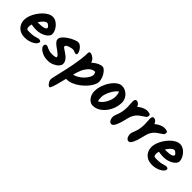

<svg xmlns="http://www.w3.org/2000/svg" viewBox="155 -1574 2852 2852"><g transform="rotate(45 1580.5 -148.0)"><path d="M296 -528Q332 -528 364 -510Q396 -492 420.5 -463Q445 -434 459 -402Q473 -370 473 -341Q473 -316 454.5 -293Q436 -270 405.5 -252.5Q375 -235 337.5 -224.5Q300 -214 262 -214Q216 -214 181 -219.5Q146 -225 125 -232L136 -318Q150 -315 174.5 -312Q199 -309 220 -309Q253 -309 284.5 -313Q316 -317 336.5 -327.5Q357 -338 357 -357Q357 -364 347 -375Q337 -386 324 -395.5Q311 -405 302 -405Q278 -405 251 -381Q224 -357 200 -320Q176 -283 161 -243.5Q146 -204 146 -173Q146 -146 154 -133Q162 -120 200 -120Q263 -120 298 -127Q333 -134 351.5 -141Q370 -148 384 -148Q407 -148 416 -140.5Q425 -133 425 -121Q425 -102 407.5 -82.5Q390 -63 361 -47Q332 -31 295.5 -21.5Q259 -12 221 -12Q155 -12 111.5 -37.5Q68 -63 46.5 -105Q25 -147 25 -194Q25 -237 41.5 -283Q58 -329 86 -372.5Q114 -416 149 -451.5Q184 -487 222 -507.5Q260 -528 296 -528Z M944 -401Q944 -377 923 -377Q910 -377 899 -382Q888 -387 876 -391.5Q864 -396 845 -396Q838 -396 819 -392.5Q800 -389 778.5 -382Q757 -375 742 -364Q727 -353 727 -338Q727 -328 744.5 -315.5Q762 -303 787.5 -287Q813 -271 838.5 -250Q864 -229 881.5 -201.5Q899 -174 899 -139Q899 -112 872 -82.5Q845 -53 800 -32.5Q755 -12 700 -12Q639 -12 594 -31Q549 -50 524 -75.5Q499 -101 499 -122Q499 -143 507.5 -153.5Q516 -164 531 -164Q544 -164 555.5 -158Q567 -152 582.5 -144.5Q598 -137 622.5 -131Q647 -125 686 -125Q701 -125 718.5 -127Q736 -129 748.5 -133.5Q761 -138 761 -146Q761 -163 742.5 -180.5Q724 -198 697.5 -216.5Q671 -235 644 -255Q617 -275 598.5 -297.5Q580 -320 580 -346Q580 -369 599.5 -394.5Q619 -420 649.5 -443.5Q680 -467 715 -486Q750 -505 781 -516Q812 -527 832 -527Q852 -527 872 -514Q892 -501 908 -481Q924 -461 934 -439.5Q944 -418 944 -401Z M1182 -425Q1182 -399 1172.5 -353Q1163 -307 1149 -253Q1135 -199 1121 -149.5Q1107 -100 1099 -66Q1087 -18 1073.5 36.5Q1060 91 1046.5 139Q1033 187 1020.5 217.5Q1008 248 997 248Q983 248 967 231Q951 214 940 191.5Q929 169 929 155Q929 138 937.5 99Q946 60 959 5.5Q972 -49 986.5 -114Q1001 -179 1014 -248Q1027 -317 1035.5 -385.5Q1044 -454 1044 -514Q1044 -528 1050.5 -536Q1057 -544 1073 -544Q1082 -544 1100 -536.5Q1118 -529 1137 -514Q1156 -499 1169 -477Q1182 -455 1182 -425ZM1465 -329Q1465 -296 1443.5 -254.5Q1422 -213 1385 -171Q1348 -129 1300.5 -93.5Q1253 -58 1201 -36Q1149 -14 1098 -14Q1050 -14 1022.5 -39.5Q995 -65 995 -101Q995 -120 1004 -127Q1013 -134 1027 -134Q1039 -134 1053.5 -132Q1068 -130 1085 -130Q1129 -130 1173 -152Q1217 -174 1253.5 -208.5Q1290 -243 1312 -279.5Q1334 -316 1334 -344Q1334 -358 1329 -376Q1324 -394 1305 -394Q1298 -394 1279 -388.5Q1260 -383 1234.5 -363Q1209 -343 1181.5 -301.5Q1154 -260 1131 -188L1081 -298Q1097 -344 1126 -385Q1155 -426 1192 -458Q1229 -490 1268 -508.5Q1307 -527 1343 -527Q1361 -527 1382 -509Q1403 -491 1422 -462Q1441 -433 1453 -398Q1465 -363 1465 -329Z M1924 -353Q1924 -292 1903 -231.5Q1882 -171 1844 -121.5Q1806 -72 1756 -42Q1706 -12 1648 -12Q1612 -12 1581.5 -34.5Q1551 -57 1532 -95Q1513 -133 1513 -180Q1513 -244 1534.5 -306Q1556 -368 1591 -418.5Q1626 -469 1667 -499Q1708 -529 1746 -529Q1797 -529 1837 -503.5Q1877 -478 1900.5 -438Q1924 -398 1924 -353ZM1775 -436Q1753 -423 1730.5 -394.5Q1708 -366 1689 -330Q1670 -294 1658.5 -258.5Q1647 -223 1647 -197Q1647 -172 1649 -148.5Q1651 -125 1659 -114Q1688 -127 1712 -153.5Q1736 -180 1754.5 -213.5Q1773 -247 1783 -281Q1793 -315 1793 -342Q1793 -361 1790 -390.5Q1787 -420 1775 -436Z M2136 -398Q2136 -373 2131 -343.5Q2126 -314 2116 -285L2093 -431Q2111 -454 2134 -472.5Q2157 -491 2181.5 -504.5Q2206 -518 2230 -525.5Q2254 -533 2273 -533Q2305 -533 2325.5 -525.5Q2346 -518 2346 -498Q2346 -470 2324 -454Q2302 -438 2272 -418Q2249 -404 2224.5 -382.5Q2200 -361 2179.5 -327.5Q2159 -294 2147 -241Q2131 -171 2114 -119.5Q2097 -68 2078 -40.5Q2059 -13 2035 -13Q2014 -13 2000.5 -28.5Q1987 -44 1981 -66Q1975 -88 1975 -107Q1975 -126 1984 -149.5Q1993 -173 2003.5 -202Q2014 -231 2020 -263Q2025 -290 2027 -314Q2029 -338 2029 -359Q2029 -394 2026 -422.5Q2023 -451 2023 -472Q2023 -496 2030 -512Q2037 -528 2058 -528Q2075 -528 2093 -516Q2111 -504 2123.5 -475.5Q2136 -447 2136 -398Z M2498 -398Q2498 -373 2493 -343.5Q2488 -314 2478 -285L2455 -431Q2473 -454 2496 -472.5Q2519 -491 2543.5 -504.5Q2568 -518 2592 -525.5Q2616 -533 2635 -533Q2667 -533 2687.5 -525.5Q2708 -518 2708 -498Q2708 -470 2686 -454Q2664 -438 2634 -418Q2611 -404 2586.5 -382.5Q2562 -361 2541.5 -327.5Q2521 -294 2509 -241Q2493 -171 2476 -119.5Q2459 -68 2440 -40.5Q2421 -13 2397 -13Q2376 -13 2362.5 -28.5Q2349 -44 2343 -66Q2337 -88 2337 -107Q2337 -126 2346 -149.5Q2355 -173 2365.5 -202Q2376 -231 2382 -263Q2387 -290 2389 -314Q2391 -338 2391 -359Q2391 -394 2388 -422.5Q2385 -451 2385 -472Q2385 -496 2392 -512Q2399 -528 2420 -528Q2437 -528 2455 -516Q2473 -504 2485.5 -475.5Q2498 -447 2498 -398Z M2969 -528Q3005 -528 3037 -510Q3069 -492 3093.5 -463Q3118 -434 3132 -402Q3146 -370 3146 -341Q3146 -316 3127.5 -293Q3109 -270 3078.5 -252.5Q3048 -235 3010.5 -224.5Q2973 -214 2935 -214Q2889 -214 2854 -219.5Q2819 -225 2798 -232L2809 -318Q2823 -315 2847.5 -312Q2872 -309 2893 -309Q2926 -309 2957.5 -313Q2989 -317 3009.5 -327.5Q3030 -338 3030 -357Q3030 -364 3020 -375Q3010 -386 2997 -395.5Q2984 -405 2975 -405Q2951 -405 2924 -381Q2897 -357 2873 -320Q2849 -283 2834 -243.5Q2819 -204 2819 -173Q2819 -146 2827 -133Q2835 -120 2873 -120Q2936 -120 2971 -127Q3006 -134 3024.5 -141Q3043 -148 3057 -148Q3080 -148 3089 -140.5Q3098 -133 3098 -121Q3098 -102 3080.5 -82.5Q3063 -63 3034 -47Q3005 -31 2968.5 -21.5Q2932 -12 2894 -12Q2828 -12 2784.5 -37.5Q2741 -63 2719.5 -105Q2698 -147 2698 -194Q2698 -237 2714.5 -283Q2731 -329 2759 -372.5Q2787 -416 2822 -451.5Q2857 -487 2895 -507.5Q2933 -528 2969 -528Z"/></g></svg>

Font: Kalam Variable Light
Style: Regular
Weight: 300
Designer: Lipi Raval, Jonny Pinhorn
Foundry: Indian Type Foundry
Version: Version 3.000